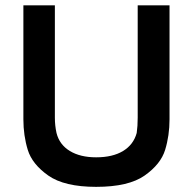

<svg xmlns="http://www.w3.org/2000/svg" viewBox="-20 -708 742 739"><path d="M632.5 -248.8V-687.5H510V-255Q510 -222.5 506.2 -196.2Q493.8 -151.2 453.8 -126.9Q413.8 -102.5 350 -102.5Q288.8 -102.5 248.8 -126.9Q208.8 -151.2 197.5 -196.2Q191.2 -225 191.2 -255V-687.5H70V-248.8Q70 -186.2 86.9 -131.2Q103.8 -76.2 165.6 -32.5Q227.5 11.2 350 11.2Q475 11.2 536.9 -32.5Q598.8 -76.2 615.6 -131.2Q632.5 -186.2 632.5 -248.8Z"/></svg>

Font: Cambay
Style: Bold
Weight: 700
Designer: Pooja Saxena
Foundry: Pooja Saxena
Version: Version 1.096;PS 001.096;hotconv 1.0.70;makeotf.lib2.5.58329